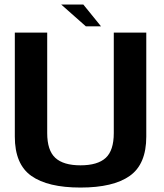

<svg xmlns="http://www.w3.org/2000/svg" viewBox="-20 -818 719 842"><path d="M333 4.5Q477 4.5 549.2 -46.8Q621.5 -98 621.5 -219V-675H479V-234.5Q479 -158 443.5 -125.5Q408 -93 333 -93Q258 -93 222.5 -125.8Q187 -158.5 187 -234.5V-675H45V-219Q45 -98 117.2 -46.8Q189.5 4.5 333 4.5ZM356.5 -702.5H423L345.5 -798H248.5Z"/></svg>

Font: Anybody UltraCondensed Thin SemiBold
Style: Regular
Weight: 600
Version: Version 1.111